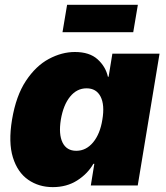

<svg xmlns="http://www.w3.org/2000/svg" viewBox="-20 -768 686 795"><path d="M198.7 6.8Q140.6 6.8 96.7 -23.7Q52.7 -54.2 33.4 -116.2Q14.2 -178.2 29.8 -272.5Q46.4 -371.6 87.4 -433.3Q128.4 -495.1 182.1 -523.9Q235.8 -552.7 290 -552.7Q350.6 -552.7 384 -522.5Q417.5 -492.2 426.8 -450.2H429.7L445.3 -545.9H640.6L550.3 0H356L370.6 -89.8H366.7Q342.8 -48.3 299.6 -20.8Q256.3 6.8 198.7 6.8ZM295.9 -143.6Q336.4 -143.6 365.5 -178.5Q394.5 -213.4 403.8 -272.5Q414.1 -333.5 396.5 -367.9Q378.9 -402.3 338.4 -402.3Q298.3 -402.3 270.3 -367.9Q242.2 -333.5 231.9 -272.5Q222.2 -211.9 239 -177.7Q255.9 -143.6 295.9 -143.6ZM550.8 -748 531.7 -634.8H238.8L257.8 -748Z"/></svg>

Font: Inter Black
Style: Italic
Weight: 900
Italic angle: -9.39999°
Designer: Rasmus Andersson
Foundry: rsms
Version: Version 4.000;git-a52131595